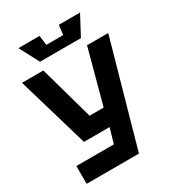

<svg xmlns="http://www.w3.org/2000/svg" viewBox="-209 -864 1017 1122"><g transform="rotate(-30 300.0 -303.0)"><path d="M41 140V20H294L323 -80H150L9 -560H153L255 -196H350L448 -560H591L394 140ZM365 -746H508L438 -614H162L92 -746H235L243 -681H357Z"/></g></svg>

Font: Tektur SemiBold
Style: Regular
Weight: 600
Designer: Adam Jagosz
Foundry: Adam Jagosz
Version: Version 1.005;gftools[0.9.30]